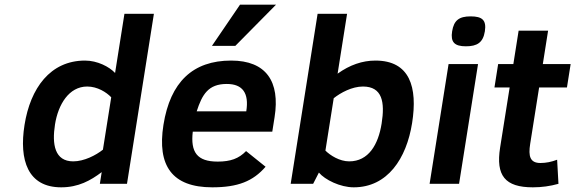

<svg xmlns="http://www.w3.org/2000/svg" viewBox="-20 -786 2460 821"><path d="M343.5 -527C194.8 -527 109.8 -408.8 84.9 -252C60.9 -100.6 99.1 15 241.6 15C315.1 15 367 -13.8 414.9 -50L407 0H523L638.1 -727H512.1L472.1 -474C447.3 -500.6 396.4 -527 343.5 -527ZM293.2 -96C213.9 -96 201.7 -168.6 215.2 -254C228.7 -339.1 274.7 -416 352.9 -416C396.7 -416 435.1 -391.5 455.6 -370L420.1 -146C390.4 -122.3 339.7 -96 293.2 -96Z M968.5 -527C804.5 -527 708 -435.3 678.9 -252C651.3 -77.5 715.6 15 887.6 15C996.7 15 1061.9 -10.8 1115.6 -73L1032.2 -140C1001.2 -107.9 965.7 -95 911 -95C822.1 -95 794.3 -135.6 804.3 -223H1144.3L1154.1 -285C1178.3 -437.4 1118.1 -527 968.5 -527ZM1033.1 -310H821.1C844.5 -382.1 870.6 -427 949.6 -427C1017.6 -427 1045.5 -388 1033.1 -310ZM986.4 -590 1160.3 -766H1006.3L886.4 -590Z M1585.5 -527C1529.5 -527 1475.5 -508.3 1423.6 -471L1464.1 -727H1338.1L1223 0H1319L1343.6 -48C1369.3 -17.5 1434.5 15 1492.6 15C1637 15 1718.1 -107.7 1742.2 -260C1766.4 -413.2 1732.6 -527 1585.5 -527ZM1473.2 -96C1431.8 -96 1391.9 -121.7 1371.5 -142L1407 -366C1436.7 -389.7 1485.4 -416 1531.9 -416C1615.2 -416 1626.3 -348.9 1611.9 -258C1597.6 -167.7 1555.9 -96 1473.2 -96Z M1992.4 -716C1943.6 -716 1920.8 -699.4 1913.3 -652C1906 -606.2 1923 -588 1972.1 -588C2020.2 -588 2045.6 -603.8 2053.3 -652C2060.9 -700.3 2041.6 -716 1992.4 -716ZM1817 0H1943L2024.1 -512H1898.1Z M2247.1 -171 2285.3 -412H2404.3L2420.1 -512H2301.1L2323.7 -655H2197.7L2175.1 -512H2110.1L2094.3 -412H2159.3L2118.5 -155C2099.6 -35.2 2139.2 15 2258.6 15C2296 15 2332.4 10 2368 0L2362.3 -103C2338.2 -93.7 2314.4 -89 2291.1 -89C2246 -89 2238.7 -118.3 2247.1 -171Z"/></svg>

Font: Fog Sans
Style: It
Weight: 700
Foundry: Intel Corporation
Version: Version 1.00